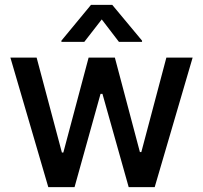

<svg xmlns="http://www.w3.org/2000/svg" viewBox="-20 -766 831 786"><path d="M22.5 -530.3H129.9L233.4 -141.6H239.3L342.8 -530.3H450.2L552.7 -143.6H558.6L661.1 -530.3H768.6L613.3 0H506.8L399.4 -381.8H391.6L285.2 0H177.7ZM396.5 -686.5 325.2 -594.7H231.4V-599.6L352.5 -746.1H439.5L561.5 -599.6V-594.7H466.8Z"/></svg>

Font: WEMIX Pretendard Medium
Style: Regular
Weight: 500
Designer: Base glyphs from Inter by Rasmus Andersson; Hangeul glyphs from Noto Sans CJK(Source Han Sans) by Jang Soo-young and Kan
Foundry: Kil Hyung-jin
Version: Version 1.000